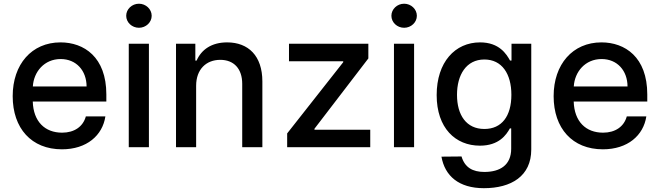

<svg xmlns="http://www.w3.org/2000/svg" viewBox="-20 -776 3479 1012"><path d="M306.5 11C437.5 11 520.6 -62.5 535.5 -162.6H432.5C418 -108.7 371.8 -76.7 307.5 -76.7C216.6 -76.7 155.9 -135.3 152.7 -240.8H540.5V-278.4C540.5 -475.5 422.6 -552.6 299 -552.6C147 -552.6 46.9 -436.8 46.9 -269.2C46.9 -99.8 145.6 11 306.5 11ZM153.1 -320.3C157.7 -397.7 213.4 -464.8 299.7 -464.8C382.1 -464.8 436.1 -403.8 436.4 -320.3Z M658.7 0H764.9V-545.5H658.7ZM645.2 -692.8C645.2 -658 675.4 -629.6 712.4 -629.6C748.9 -629.6 779.5 -658 779.5 -692.8C779.5 -727.6 748.9 -756.4 712.4 -756.4C675.4 -756.4 645.2 -727.6 645.2 -692.8Z M1013.8 -323.9C1013.8 -410.9 1067.1 -460.6 1141 -460.6C1213.1 -460.6 1256.7 -413.4 1256.7 -334.2V0H1362.9V-346.9C1362.9 -481.9 1288.7 -552.6 1177.2 -552.6C1095.2 -552.6 1041.5 -514.6 1016.3 -456.7H1009.6V-545.5H907.7V0H1013.8Z M1493.6 0H1931.5V-92.3H1637.4V-97.3L1921.5 -468V-545.5H1503.2V-453.1H1789.1V-448.2L1493.6 -72.8Z M2056.5 0H2162.6V-545.5H2056.5ZM2043 -692.8C2043 -658 2073.2 -629.6 2110.1 -629.6C2146.7 -629.6 2177.2 -658 2177.2 -692.8C2177.2 -727.6 2146.7 -756.4 2110.1 -756.4C2073.2 -756.4 2043 -727.6 2043 -692.8Z M2530.5 215.9C2674.7 215.9 2780.2 152.3 2780.2 12.1V-545.5H2676.1V-457H2668.3C2649.5 -490.8 2611.9 -552.6 2510.3 -552.6C2378.6 -552.6 2281.6 -448.5 2281.6 -274.9C2281.6 -100.9 2380.7 -8.2 2509.6 -8.2C2609.7 -8.2 2648.4 -64.6 2667.6 -99.4H2674.4V7.8C2674.4 93.4 2616.5 130.3 2533 130.3C2470.5 130.3 2429.7 106.2 2412.6 48.7L2306.8 49.7C2324.6 151.3 2398.4 215.9 2530.5 215.9ZM2388.8 -276.3C2388.8 -381 2437.1 -462.4 2533 -462.4C2625.7 -462.4 2675.4 -386.7 2675.4 -276.3C2675.4 -163.7 2624.6 -96.2 2533 -96.2C2438.2 -96.2 2388.8 -169 2388.8 -276.3Z M3157.7 11C3288.7 11 3371.8 -62.5 3386.7 -162.6H3283.7C3269.2 -108.7 3223 -76.7 3158.7 -76.7C3067.8 -76.7 3007.1 -135.3 3003.9 -240.8H3391.7V-278.4C3391.7 -475.5 3273.8 -552.6 3150.2 -552.6C2998.2 -552.6 2898.1 -436.8 2898.1 -269.2C2898.1 -99.8 2996.8 11 3157.7 11ZM3004.3 -320.3C3008.9 -397.7 3064.6 -464.8 3150.9 -464.8C3233.3 -464.8 3287.3 -403.8 3287.6 -320.3Z"/></svg>

Font: Magic Ui Pro Medium
Style: Regular
Weight: 500
Designer: Stefan Endress, Andreas Faust
Version: Version 1.000;FEAKit 1.0